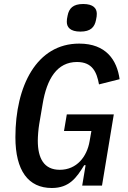

<svg xmlns="http://www.w3.org/2000/svg" viewBox="-20 -928 640 960"><path d="M382 -770C433 -770 453 -792 460 -828C463 -840 464 -851 464 -859C464 -886 447 -908 396 -908C345 -908 325 -886 318 -850C315 -838 314 -827 314 -819C314 -792 331 -770 382 -770ZM391 0H490L549 -356H314L300 -273H437L428 -222C415 -145 364 -79 279 -79C200 -79 169 -136 169 -225C169 -246 172 -283 176 -307L193 -407C214 -535 266 -618 365 -618C443 -618 464 -566 475 -506L578 -532C565 -627 511 -710 376 -710C163 -710 57 -498 57 -242C57 -74 122 12 239 12C327 12 363 -40 401 -102H408Z"/></svg>

Font: IBM Mono Medium
Style: Italic
Weight: 500
Italic angle: -9°
Monospace: yes
Designer: Mike Abbink, Paul van der Laan, Pieter van Rosmalen
Foundry: Bold Monday
Version: Version 2.3